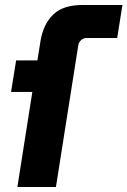

<svg xmlns="http://www.w3.org/2000/svg" viewBox="-20 -750 511 770"><path d="M49.7 0 109.7 -381.3H24.3L44.7 -507.7H130L142.3 -584.7Q153.3 -652.7 193 -691.3Q232.7 -730 310.7 -730H471L450 -597.7H328Q315.7 -597.7 305.8 -589.5Q296 -581.3 294 -568.7L204.3 0Z"/></svg>

Font: MuseoModerno Thin
Style: Italic
Weight: 100
Italic angle: -9°
Designer: Pablo Cosgaya, Héctor Gatti, Marcela Romero, and the Authors of The MuseoModerno Project.
Foundry: Omnibus-Type Team
Version: Version 1.003